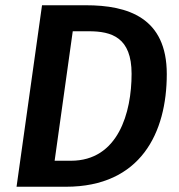

<svg xmlns="http://www.w3.org/2000/svg" viewBox="-20 -711 681 731"><path d="M307 -691H140L43 0H231C516 0 615 -206 615 -429C615 -644 467 -691 307 -691ZM318 -592C406 -592 481 -568 481 -430C481 -282 430 -99 250 -99H188L257 -592Z"/></svg>

Font: Fira Sans Medium
Style: Italic
Weight: 500
Italic angle: -8°
Designer: bBox Type GmbH & Carrois Corporate GbR & Edenspiekermann AG
Foundry: bBox Type GmbH & Carrois Corporate GbR & Edenspiekermann AG
Version: Version 4.301;PS 004.301;hotconv 1.0.88;makeotf.lib2.5.64775